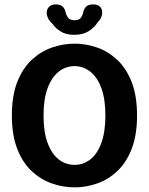

<svg xmlns="http://www.w3.org/2000/svg" viewBox="-20 -818 659 849"><path d="M310 10.5Q259.5 10.5 210.2 -6.5Q161 -23.5 120.8 -60.8Q80.5 -98 56.5 -159Q32.5 -220 32.5 -307.5Q32.5 -395 56.5 -455.8Q80.5 -516.5 120.8 -553.8Q161 -591 210.2 -608Q259.5 -625 310 -625Q360 -625 409 -608Q458 -591 498 -553.8Q538 -516.5 562 -455.8Q586 -395 586 -307.5Q586 -220 562 -159Q538 -98 498 -60.8Q458 -23.5 409 -6.5Q360 10.5 310 10.5ZM310 -89Q348.5 -89 379.5 -113.2Q410.5 -137.5 428.2 -186Q446 -234.5 446 -307.5Q446 -380 428.2 -428.2Q410.5 -476.5 379.5 -501Q348.5 -525.5 310 -525.5Q270.5 -525.5 239.5 -501Q208.5 -476.5 190.5 -428.2Q172.5 -380 172.5 -307.5Q172.5 -234.5 190.5 -186Q208.5 -137.5 239.5 -113.2Q270.5 -89 310 -89ZM393 -798.5Q411.5 -798.5 421.8 -788.8Q432 -779 432 -762.5Q432 -753 427.5 -741.8Q423 -730.5 412 -719.5Q398 -696.5 372.2 -680.2Q346.5 -664 308.5 -664Q273 -664 249 -678.5Q225 -693 211 -714Q197.5 -725.5 192 -738.2Q186.5 -751 186.5 -761.5Q186.5 -778 197.2 -788.2Q208 -798.5 225.5 -798.5Q248 -798.5 257.8 -788.2Q267.5 -778 270 -764Q273 -751 281 -739.8Q289 -728.5 309.5 -728.5Q330 -728.5 337.8 -739.8Q345.5 -751 348 -763.5Q350.5 -777.5 360.2 -788Q370 -798.5 393 -798.5Z"/></svg>

Font: Sono ExtraLight Monospace SemiBold
Style: Regular
Weight: 600
Version: Version 2.112